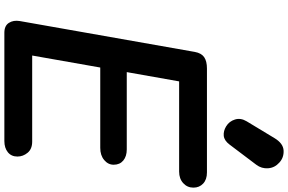

<svg xmlns="http://www.w3.org/2000/svg" viewBox="-240 -1080 1320 880"><g transform="rotate(90 420.0 -640.0)"><path d="M130 0Q98 0 84.8 -20.8Q71.5 -41.5 76.5 -71L218 -873Q223.5 -903 242 -915.8Q260.5 -928.5 294 -928.5H770.5Q803 -928.5 821.5 -911Q840 -893.5 840 -866.5Q840 -838.5 819.5 -819.8Q799 -801 766.5 -801H353L310.5 -561H665Q696.5 -561 715.8 -545Q735 -529 735 -501Q735 -475.5 713.5 -457.5Q692 -439.5 658 -439.5H289.5L234.5 -127.5H629Q663 -127.5 680.2 -106.5Q697.5 -85.5 697.5 -60Q697.5 -32 677.8 -16Q658 0 626.5 0ZM559 -1016.5Q536 -1030.5 527.8 -1056.8Q519.5 -1083 536 -1110.5L613 -1238Q637 -1278 669.8 -1279.8Q702.5 -1281.5 725.5 -1260Q749 -1239 751.2 -1209Q753.5 -1179 735 -1154.5L642.5 -1032Q624 -1007.5 602.2 -1005.5Q580.5 -1003.5 559 -1016.5Z"/></g></svg>

Font: Edu VIC WA NT Hand
Style: Regular
Weight: 400
Designer: Tina and Corey Anderson, Eben Sorkin, Mirko Velimirovic
Foundry: Google for Education
Version: Version 1.000